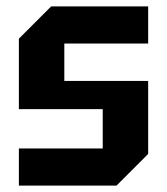

<svg xmlns="http://www.w3.org/2000/svg" viewBox="-20 -580 522 600"><path d="M39 0V-116H301V-239H39V-459L140 -560H443V-444H181V-327H443V-99L344 0Z"/></svg>

Font: Tektur SemiCondensed SemiBold
Style: Regular
Weight: 600
Width: 4
Designer: Adam Jagosz
Foundry: Adam Jagosz
Version: Version 1.005;gftools[0.9.30]